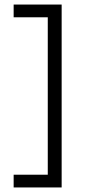

<svg xmlns="http://www.w3.org/2000/svg" viewBox="-20 -728 375 844"><path d="M40 96H251V-708H40V-652H190V40H40Z"/></svg>

Font: MV Cash Light
Style: Regular
Weight: 300
Designer: Rodrigo Fuenzalida
Foundry: fragTYPE
Version: Version 1.100;Glyphs 3.1.2 (3151)